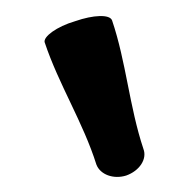

<svg xmlns="http://www.w3.org/2000/svg" viewBox="-20 -1000 244 245"><path d="M37 -946C55 -892 86 -844 103 -790C108 -777 125 -771 141 -776C158 -782 168 -797 163 -810C145 -864 141 -921 123 -974C120 -982 99 -981 76 -973C52 -966 35 -953 37 -946Z"/></svg>

Font: Nupuram
Style: Regular
Weight: 400
Designer: Santhosh Thottingal (santhosh.thottingal@gmail.com)
Foundry: SMC
Version: Version 1.000